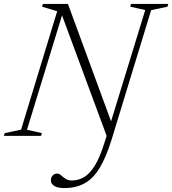

<svg xmlns="http://www.w3.org/2000/svg" viewBox="-42 -690 874 975"><path d="M525 18Q497 109 463.8 163.2Q430.5 217.5 387 241.2Q343.5 265 285 265Q250 265 233.2 254Q216.5 243 216.5 226.5Q216.5 211 225.5 201.2Q234.5 191.5 248 191.5Q258.5 191.5 268.2 200.2Q278 209 290.8 217.8Q303.5 226.5 323 226.5Q355.5 226.5 384.5 209.8Q413.5 193 439.8 150.5Q466 108 489.5 31.5L499.5 0L273 -612L95 -31L171 -14L166.5 0H-22L-18 -14L65 -31.5L248.5 -633L171.5 -656L175.5 -670H303L522 -74L695.5 -639L619.5 -656L623.5 -670H812.5L808.5 -656L725.5 -638.5Z"/></svg>

Font: Newsreader 16pt Light
Style: Italic
Weight: 300
Italic angle: -17°
Designer: Hugues Gentile
Foundry: Production Type
Version: Version 1.003; ttfautohint (v1.8.3)